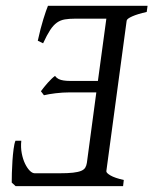

<svg xmlns="http://www.w3.org/2000/svg" viewBox="-20 -635 523 655"><path d="M119.6 -323.7Q124.5 -330.6 130.6 -338.1Q136.7 -345.7 143.1 -352.8Q149.4 -359.9 155.8 -366Q162.1 -372.1 167.5 -376Q173.3 -368.7 180.4 -365.2Q187.5 -361.8 197.3 -360.4Q207 -358.9 220.2 -358.9Q233.4 -358.9 252 -358.9H314L342.8 -571.3H235.8Q215.8 -571.3 201.2 -568.8Q186.5 -566.4 174.3 -557.9Q162.1 -549.3 151.1 -532.5Q140.1 -515.6 127 -487.3L108.9 -496.1Q118.2 -538.6 127.9 -569.8Q137.7 -601.1 143.6 -615.2H483.4L480.5 -594.2Q449.7 -587.4 431.4 -579.3Q413.1 -571.3 412.1 -564.5L342.8 -51.3Q341.8 -45.4 356.7 -36.6Q371.6 -27.8 402.3 -21L399.9 0H33.2L20 -12.2Q20 -24.4 20.5 -44.9Q21 -65.4 22.5 -86.7Q23.9 -107.9 26.4 -126.7Q28.8 -145.5 32.7 -154.8H52.7Q50.3 -132.3 54.2 -112.1Q58.1 -91.8 65.4 -76.7Q72.8 -61.5 81.5 -52.7Q90.3 -43.9 98.6 -43.9H183.1Q211.4 -43.9 229 -45.9Q246.6 -47.9 256.6 -52Q266.6 -56.2 270.8 -63Q274.9 -69.8 276.4 -79.6L308.6 -319.8H216.3Q206.1 -319.8 193.8 -319.1Q181.6 -318.4 169.9 -316.9Q158.2 -315.4 147.7 -313.7Q137.2 -312 129.9 -310.1L119.6 -323.7Z"/></svg>

Font: GentiumAlt
Style: Italic
Weight: 400
Italic angle: -7°
Designer: J. Victor Gaultney
Version: Version 1.02; 2005; OFL release